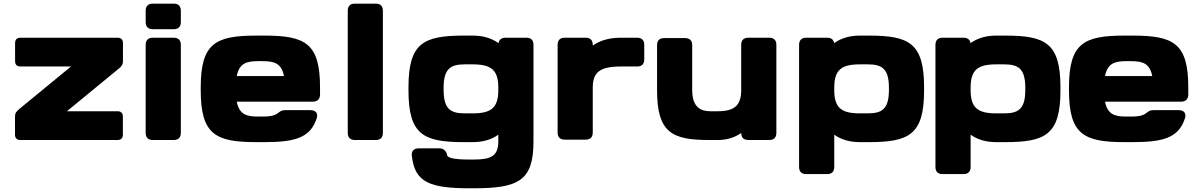

<svg xmlns="http://www.w3.org/2000/svg" viewBox="-20 -770 6614 1056"><path d="M91.8 0H626.5C645.5 0 655.8 -10.3 655.8 -29.3V-128.9C655.8 -147.9 645.5 -158.2 626.5 -158.2H348.1L632.8 -392.1C648.9 -405.3 656.2 -414.6 656.2 -433.6V-533.2C656.2 -552.2 646 -562.5 627 -562.5H92.3C73.2 -562.5 63 -552.2 63 -533.2V-433.6C63 -414.6 73.2 -404.3 92.3 -404.3H370.6L85.9 -170.4C69.8 -157.2 62.5 -147.9 62.5 -128.9V-29.3C62.5 -10.3 72.8 0 91.8 0Z M781.2 -523.4V-39.1C781.2 -13.7 794.9 0 820.3 0H935.5C960.9 0 974.6 -13.7 974.6 -39.1V-523.4C974.6 -548.8 960.9 -562.5 935.5 -562.5H820.3C794.9 -562.5 781.2 -548.8 781.2 -523.4ZM781.2 -710.9V-648.4C781.2 -623 794.9 -609.4 820.3 -609.4H935.5C960.9 -609.4 974.6 -623 974.6 -648.4V-710.9C974.6 -736.3 960.9 -750 935.5 -750H820.3C794.9 -750 781.2 -736.3 781.2 -710.9Z M1391.1 11.7H1433.1C1599.1 11.7 1687.5 -10.3 1722.2 -120.6C1730.5 -147.5 1715.3 -164.1 1688 -164.1H1545.9C1530.8 -164.1 1521.5 -158.2 1509.3 -148.4C1489.3 -132.3 1460.9 -128.9 1425.8 -128.9H1398.4C1335.9 -128.9 1295.9 -140.6 1282.2 -210.9H1700.2C1725.1 -210.9 1739.7 -224.1 1740.2 -249V-289.1C1740.2 -533.2 1658.2 -574.2 1433.1 -574.2H1391.1C1166 -574.2 1084 -533.2 1084 -289.1V-273.4C1084 -29.3 1166 11.7 1391.1 11.7ZM1542 -351.6H1282.2C1295.9 -421.9 1335.9 -433.6 1398.4 -433.6H1425.8C1488.3 -433.6 1528.3 -421.9 1542 -351.6Z M1892.6 -710.9V-39.1C1892.6 -13.7 1906.2 0 1931.6 0H2046.9C2072.3 0 2085.9 -13.7 2085.9 -39.1V-710.9C2085.9 -736.3 2072.3 -750 2046.9 -750H1931.6C1906.2 -750 1892.6 -736.3 1892.6 -710.9Z M2398.4 45.9H2282.7C2256.8 45.9 2242.2 60.5 2245.1 86.4C2260.7 232.9 2342.8 265.6 2565.9 265.6H2583.5C2832 265.6 2914.1 224.6 2914.1 7.8V-523.9C2914.1 -549.3 2900.4 -562.5 2875 -562.5H2759.8C2738.3 -562.5 2725.1 -552.2 2721.7 -532.7C2680.7 -562.5 2631.3 -574.2 2580.6 -574.2H2530.8C2308.6 -574.2 2226.6 -533.2 2226.6 -289.1V-273.4C2226.6 -29.3 2308.6 11.7 2530.8 11.7H2580.6C2630.9 11.7 2680.2 0 2720.7 -29.3V7.3C2720.7 89.4 2679.2 107.4 2586.4 107.4H2558.1C2482.9 107.4 2441.4 99.6 2439 82.5C2436.5 65.9 2422.9 45.9 2398.4 45.9ZM2720.7 -287.6V-274.9C2720.7 -178.2 2682.6 -146.5 2580.6 -146.5H2537.6C2462.9 -146.5 2419.9 -165.5 2419.9 -274.9V-287.6C2419.9 -397 2462.9 -416 2537.6 -416H2580.6C2682.6 -416 2720.7 -384.3 2720.7 -287.6Z M3085.9 -2H3201.2C3226.6 -2 3240.2 -15.6 3240.2 -41V-287.6C3240.2 -372.6 3278.3 -404.3 3397 -404.3H3484.4C3509.8 -404.3 3523.4 -418 3523.4 -443.4V-523.4C3523.4 -548.8 3509.8 -562.5 3484.4 -562.5H3397C3353 -562.5 3293.9 -557.1 3240.2 -519.5V-523.4C3240.2 -548.8 3226.6 -562.5 3201.2 -562.5H3085.9C3060.5 -562.5 3046.9 -548.8 3046.9 -523.4V-41C3046.9 -15.6 3060.5 -2 3085.9 -2Z M4250 -39.1V-523.4C4250 -548.8 4236.3 -562.5 4210.9 -562.5H4095.7C4070.3 -562.5 4056.6 -548.8 4056.6 -523.4V-274.9C4056.6 -189.9 4018.6 -158.2 3928.7 -158.2H3885.7C3835 -158.2 3787.1 -179.2 3787.1 -274.9V-521.5C3787.1 -546.9 3773.4 -560.5 3748 -560.5H3632.8C3607.4 -560.5 3593.8 -546.9 3593.8 -521.5V-273.4C3593.8 -41 3675.8 0 3878.9 0H3928.7C3973.1 0 4018.1 -11.2 4056.6 -38.6C4056.6 -13.7 4070.3 0 4095.7 0H4210.9C4236.3 0 4250 -13.7 4250 -39.1Z M4375 -523.4V148.4C4375 173.8 4388.7 187.5 4414.1 187.5H4529.3C4554.7 187.5 4568.4 173.8 4568.4 148.4V-29.3C4608.9 0 4658.2 11.7 4708.5 11.7H4758.3C4980.5 11.7 5062.5 -29.3 5062.5 -273.4V-289.1C5062.5 -533.2 4980.5 -574.2 4758.3 -574.2H4708.5C4657.7 -574.2 4607.9 -562 4567.9 -532.7C4564.5 -552.7 4551.3 -562.5 4529.3 -562.5H4414.1C4388.7 -562.5 4375 -548.8 4375 -523.4ZM4568.4 -274.9V-287.6C4568.4 -384.3 4606.4 -416 4708.5 -416H4751.5C4826.2 -416 4869.1 -397 4869.1 -287.6V-274.9C4869.1 -165.5 4826.2 -146.5 4751.5 -146.5H4708.5C4606.4 -146.5 4568.4 -178.2 4568.4 -274.9Z M5125 -523.4V148.4C5125 173.8 5138.7 187.5 5164.1 187.5H5279.3C5304.7 187.5 5318.4 173.8 5318.4 148.4V-29.3C5358.9 0 5408.2 11.7 5458.5 11.7H5508.3C5730.5 11.7 5812.5 -29.3 5812.5 -273.4V-289.1C5812.5 -533.2 5730.5 -574.2 5508.3 -574.2H5458.5C5407.7 -574.2 5357.9 -562 5317.9 -532.7C5314.5 -552.7 5301.3 -562.5 5279.3 -562.5H5164.1C5138.7 -562.5 5125 -548.8 5125 -523.4ZM5318.4 -274.9V-287.6C5318.4 -384.3 5356.4 -416 5458.5 -416H5501.5C5576.2 -416 5619.1 -397 5619.1 -287.6V-274.9C5619.1 -165.5 5576.2 -146.5 5501.5 -146.5H5458.5C5356.4 -146.5 5318.4 -178.2 5318.4 -274.9Z M6166.5 11.7H6208.5C6374.5 11.7 6462.9 -10.3 6497.6 -120.6C6505.9 -147.5 6490.7 -164.1 6463.4 -164.1H6321.3C6306.2 -164.1 6296.9 -158.2 6284.7 -148.4C6264.6 -132.3 6236.3 -128.9 6201.2 -128.9H6173.8C6111.3 -128.9 6071.3 -140.6 6057.6 -210.9H6475.6C6500.5 -210.9 6515.1 -224.1 6515.6 -249V-289.1C6515.6 -533.2 6433.6 -574.2 6208.5 -574.2H6166.5C5941.4 -574.2 5859.4 -533.2 5859.4 -289.1V-273.4C5859.4 -29.3 5941.4 11.7 6166.5 11.7ZM6317.4 -351.6H6057.6C6071.3 -421.9 6111.3 -433.6 6173.8 -433.6H6201.2C6263.7 -433.6 6303.7 -421.9 6317.4 -351.6Z"/></svg>

Font: Gyrotrope Black
Style: Regular
Weight: 900
Designer: David Moles
Version: Version 1.003;Glyphs 3.3.1 (3343)